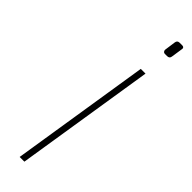

<svg xmlns="http://www.w3.org/2000/svg" viewBox="-245 -693 689 689"><g transform="rotate(45 99.5 -348.0)"><path d="M178.2 -629.9H167Q162.1 -629.9 159.7 -633.3Q157.2 -636.2 157.2 -639.6V-642.1L163.1 -684.1Q164.6 -695.8 176.8 -695.8H189Q198.7 -695.8 198.7 -687.5L191.9 -642.1Q190.9 -629.9 178.2 -629.9ZM84 0H60.1L144 -530.8H168Z"/></g></svg>

Font: Squarion Thin
Style: Italic
Weight: 100
Designer: Natanael Gama
Version: Version 1.00;September 12, 2019;FontCreator 11.5.0.2425 64-b